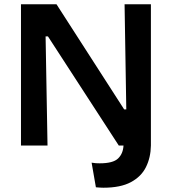

<svg xmlns="http://www.w3.org/2000/svg" viewBox="-20 -680 803 897"><path d="M78 0V-660H244L560 -169H570L562 -660H685V0Q684 56 662 100.5Q640 145 591.5 171Q543 197 463 197Q451 197 428 195L408 80Q419 82 428.5 82.5Q438 83 446 83Q508 83 531.5 60.5Q555 38 557 0H535L204 -510H193L202 0Z"/></svg>

Font: Bricolage Grotesque 12pt SemiBold
Style: Regular
Weight: 600
Designer: Mathieu Triay
Foundry: Atelier Triay
Version: Version 1.001; ttfautohint (v1.8.4.7-5d5b);gftools[0.9.33.de